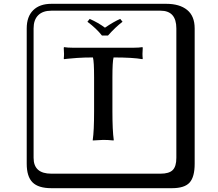

<svg xmlns="http://www.w3.org/2000/svg" viewBox="-20 -774 1140 1006"><path d="M514 -588Q485 -625 438 -660L450 -675Q495 -655 530 -629Q577 -661 610 -675L622 -660Q585 -632 546 -588ZM473 -368Q473 -451 467 -473Q422 -473 384.5 -470.5Q347 -468 332 -466L316 -464L314 -467Q317 -488 314 -524L316 -527Q334 -524 360 -524H682Q708 -524 726 -527L728 -524Q725 -488 728 -467L726 -464Q676 -473 575 -473Q569 -451 569 -368V-191Q569 -90 576 -41L575 -38Q546 -41 521 -41L466 -38V-41Q473 -88 473 -191ZM249 -718Q204 -718 180 -694Q156 -670 156 -625V53Q156 136 249 136H821Q866 136 885 117Q904 98 904 53V-625Q904 -718 821 -718ZM1000 84Q1000 153 973.5 182.5Q947 212 881 212H249Q181 212 150.5 181.5Q120 151 120 84V-625Q120 -687 154 -720.5Q188 -754 249 -754H851Q921 -754 960.5 -722Q1000 -690 1000 -625Z"/></svg>

Font: Libertinus Keyboard
Style: Regular
Weight: 700
Designer: Philipp H. Poll
Foundry: Khaled Hosny
Version: Version 6.7